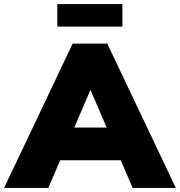

<svg xmlns="http://www.w3.org/2000/svg" viewBox="-54 -918 879 938"><path d="M536 -135H240L182 0H-34L301 -705H470L805 0H594ZM467 -295 388 -479 309 -295ZM226 -898H544V-788H226Z"/></svg>

Font: Nunito Sans Heavy
Style: Regular
Weight: 400
Designer: Vernon Adams
Foundry: Vernon Adams
Version: Version 2.500